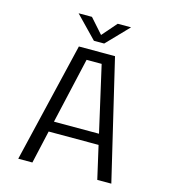

<svg xmlns="http://www.w3.org/2000/svg" viewBox="-126 -981 963 1083"><g transform="rotate(15 355.0 -440.0)"><path d="M504.5 -880.5 381.5 -753H321.5L198 -880.5H276L352 -795L426.5 -880.5ZM543 0 499 -192.5H207.5L164 0H81.5L248 -700H459L625 0ZM309.5 -638.5 222 -254H485L397.5 -638.5Z"/></g></svg>

Font: League Mono Light
Style: Regular
Weight: 300
Width: 6
Designer: Tyler Finck
Foundry: The League of Moveable Type / Tyler Finck
Version: Version 2.210